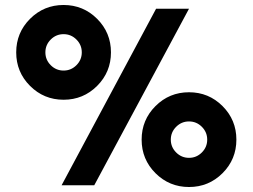

<svg xmlns="http://www.w3.org/2000/svg" viewBox="-20 -742 1013 770"><path d="M686.5 -233.5Q665 -212 665 -182Q665 -152 686.5 -130.5Q708 -109 738 -109Q768 -109 789.5 -130.5Q811 -152 811 -182Q811 -212 789.5 -233.5Q768 -255 738 -255Q708 -255 686.5 -233.5ZM872.5 -316.5Q928 -261 928 -182Q928 -103 872.5 -47.5Q817 8 738 8Q659 8 603.5 -47.5Q548 -103 548 -182Q548 -261 603.5 -316.5Q659 -372 738 -372Q817 -372 872.5 -316.5ZM183.5 -583.5Q162 -562 162 -532Q162 -502 183.5 -480.5Q205 -459 235 -459Q265 -459 286.5 -480.5Q308 -502 308 -532Q308 -562 286.5 -583.5Q265 -605 235 -605Q205 -605 183.5 -583.5ZM369.5 -666.5Q425 -611 425 -532Q425 -453 369.5 -397.5Q314 -342 235 -342Q156 -342 100.5 -397.5Q45 -453 45 -532Q45 -611 100.5 -666.5Q156 -722 235 -722Q314 -722 369.5 -666.5ZM358 1H227L606 -707H738Z"/></svg>

Font: Hind Vadodara
Style: Bold
Weight: 700
Designer: Hitesh Malaviya
Foundry: Indian Type Foundry
Version: Version 0.702;PS 1.0;hotconv 1.0.81;makeotf.lib2.5.63406